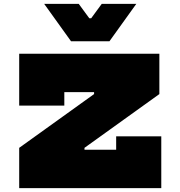

<svg xmlns="http://www.w3.org/2000/svg" viewBox="-20 -980 940 1000"><path d="M470 -490V-500H315V-430H80V-700H810V-490L420 -210V-200H585V-270H820V0H80V-210ZM350 -765 210 -960H390L445 -885H455L510 -960H690L550 -765Z"/></svg>

Font: Imperial One
Style: Regular
Weight: 400
Designer: Jovanny Lemonad
Foundry: Jovanny Lemonad
Version: Version 1.000